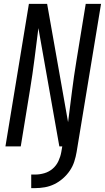

<svg xmlns="http://www.w3.org/2000/svg" viewBox="-20 -755 541 990"><path d="M141 215V145H162Q185 145 209 138Q233 131 252 114.5Q271 98 281.5 75Q292 52 296 29L301 0H286L178 -610Q168 -531 158 -452Q148 -373 135 -294L87 0H8L129 -735H223L331 -125Q341 -204 351 -283Q361 -362 374 -441L422 -735H501L375 29Q371 53 363 78Q355 103 340 125Q325 147 304.5 165Q284 183 260.5 194.5Q237 206 211.5 210.5Q186 215 161 215Z"/></svg>

Font: Iosevka Term Oblique
Style: Regular
Weight: 400
Italic angle: -9°
Monospace: yes
Designer: Belleve Invis
Foundry: Belleve Invis
Version: Version 31.4.0